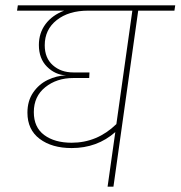

<svg xmlns="http://www.w3.org/2000/svg" viewBox="-20 -701 678 721"><path d="M635 -661H499L406 0H384L413 -205Q345 -145 249 -145Q175 -145 129 -179.5Q83 -214 83 -278Q83 -322 104.5 -353.5Q126 -385 159.5 -401Q193 -417 228 -418Q187 -420 156.5 -450.5Q126 -481 126 -532Q126 -577 151 -610.5Q176 -644 221 -661H44L47 -681H638ZM477 -661H311Q238 -661 193 -625.5Q148 -590 148 -531Q148 -483 178.5 -456Q209 -429 255 -429H316L315 -408H255Q193 -408 150 -373.5Q107 -339 107 -280Q107 -223 146 -194Q185 -165 249 -165Q345 -165 417 -235Z"/></svg>

Font: FiraGO Thin
Style: Italic
Weight: 100
Italic angle: -8°
Designer: bBox Type GmbH
Foundry: bBox Type GmbH
Version: Version 1.001